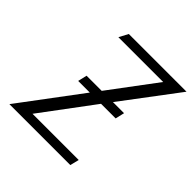

<svg xmlns="http://www.w3.org/2000/svg" viewBox="-182 -851 1003 1003"><g transform="rotate(45 319.0 -350.0)"><path d="M516.1 -649.9H185.1L211.9 -700.2H638.2L404.8 -390.1H486.8L475.1 -339.8H367.2L150.9 -49.8H492.2L480 0H29.8L284.2 -339.8H198.2L210 -390.1H321.8Z"/></g></svg>

Font: Pfennig
Style: Italic
Weight: 500
Italic angle: -13°
Version: Version 20120410 ; ttfautohint (v0.8)